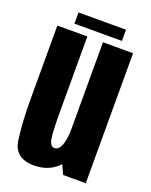

<svg xmlns="http://www.w3.org/2000/svg" viewBox="-132 -754 651 830"><g transform="rotate(20 194.0 -339.0)"><path d="M261 0H365V-598H226.5V-74.5ZM154.5 -598.5H16.5V-258Q16.5 -154 27.5 -74.8Q38.5 4.5 128 4.5Q204.5 4.5 250 -52.5Q295.5 -109.5 295.5 -191.5L227 -205.5Q227 -154 216 -125.2Q205 -96.5 185.5 -96.5Q166.5 -96.5 160.5 -126.5Q154.5 -156.5 154.5 -260.5ZM83 -631.5H301.5V-683H83Z"/></g></svg>

Font: Anybody ExtraCondensed
Style: Bold
Weight: 700
Width: 2
Version: Version 1.113;gftools[0.9.25]